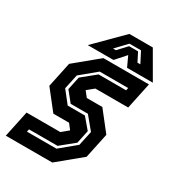

<svg xmlns="http://www.w3.org/2000/svg" viewBox="-175 -796 811 894"><g transform="rotate(30 230.0 -349.0)"><path d="M-5 0 25 -141.5H206.5L242 -171L220 -199.5H135.5L54.5 -302.5L83 -437L208 -540H453L423 -398.5H246.5L211 -369.5L234 -340.5H317.5L398.5 -237.5L370 -103L245 0ZM71 -65.5H229.5L313 -134.5L330 -213L275 -279.5H182.5L139 -333.5L154 -404L226.5 -463H374.5L377.5 -477H224.5L141 -408L124 -329.5L174.5 -265.5H267L315 -209L300 -138.5L227.5 -79.5H74ZM256.5 -698H382.5L464.5 -556H326L301 -610L253 -556H114.5ZM279.5 -659 224.5 -601H240L284 -648H332L356 -601H371.5L341.5 -659Z"/></g></svg>

Font: Tourney Condensed Regular
Style: Bold Italic
Weight: 700
Width: 3
Italic angle: -12°
Designer: Tyler Finck
Foundry: Etcetera Type Co
Version: Version 1.010; ttfautohint (v1.8.3)